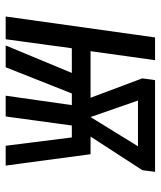

<svg xmlns="http://www.w3.org/2000/svg" viewBox="35 -601 566 676"><g transform="rotate(90 318.0 -263.0)"><path d="M585 -525.9 579.1 -481 460.9 -298.8H522.9L563 0H493.2L463.9 -232.9H421.9L390.1 0H316.9L350.1 -232.9H309.1L216.8 0H140.1L236.8 -232.9H149.9L118.2 0H38.1L111.8 -525.9H191.9L160.2 -298.8H324.2L255.9 -481L262.2 -525.9ZM334 -465.8 392.1 -298.8 495.1 -465.8Z"/></g></svg>

Font: Fira Sans Compressed Book
Style: Italic
Weight: 350
Width: 3
Italic angle: -8°
Designer: Carrois Corporate & Edenspiekermann AG
Foundry: Carrois Corporate GbR & Edenspiekermann AG
Version: Version 4.203;PS 004.203;hotconv 1.0.88;makeotf.lib2.5.64775